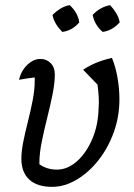

<svg xmlns="http://www.w3.org/2000/svg" viewBox="-20 -717 519 746"><path d="M182 9Q124 9 93.5 -19.5Q63 -48 63 -100Q63 -129 70.5 -166.5Q78 -204 88.5 -245Q99 -286 107 -327.5Q115 -369 115 -406Q115 -410 115 -416Q92 -414 54 -407Q62 -442 86 -465Q110 -488 137 -488Q161 -488 177 -471.5Q193 -455 193 -428Q193 -394 184 -349.5Q175 -305 163 -257.5Q151 -210 142 -165Q133 -120 133 -84V-79Q162 -58 201 -58Q242 -58 278 -89.5Q314 -121 337.5 -174.5Q361 -228 363 -294Q365 -319 363.5 -341.5Q362 -364 359 -388L303 -446Q327 -462 353.5 -473Q380 -484 415 -492Q429 -458 436.5 -415.5Q444 -373 444 -331Q444 -264 422 -203Q400 -142 362.5 -94.5Q325 -47 278 -19Q231 9 182 9ZM251 -697Q283 -667 288 -630Q261 -598 222 -593Q208 -607 197.5 -624Q187 -641 184 -659Q198 -673 215 -683.5Q232 -694 251 -697ZM408 -697Q422 -682 432 -665Q442 -648 445 -630Q416 -598 379 -593Q348 -619 340 -659Q369 -690 408 -697Z"/></svg>

Font: Piazzolla
Style: Italic
Weight: 400
Italic angle: -11.3°
Designer: Juan Pablo del Peral
Foundry: Huerta Tipografica
Version: Version 1.330